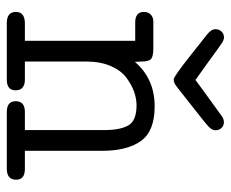

<svg xmlns="http://www.w3.org/2000/svg" viewBox="-77 -602 679 565"><g transform="rotate(90 262.5 -319.5)"><path d="M15.1 -26.9Q15.1 -52.7 47.9 -53.2H100.1V-377.9H45.9Q15.1 -377.9 15.1 -403.8Q15.1 -416 22.9 -423.6Q30.8 -431.2 43.9 -431.2H122.1Q146 -431.2 153.6 -424.6Q161.1 -418 161.1 -396Q161.1 -393.1 161.6 -386.5Q162.1 -379.9 162.1 -377Q211.9 -435.1 293 -435.1Q366.2 -435.1 395 -394.5Q423.8 -354 423.8 -280.8V-53.2H477.1Q509.3 -53.2 508.8 -26.9Q508.8 0 476.1 0H310.1Q277.8 0 277.8 -25.9Q277.8 -52.7 308.1 -53.2H362.8V-286.1Q362.8 -334 348.9 -357.9Q335 -381.8 290 -381.8Q271 -381.8 251 -375Q231 -368.2 209.5 -352.5Q188 -336.9 174.6 -306.4Q161.1 -275.9 161.1 -233.9V-53.2H215.8Q245.6 -52.2 245.8 -26.1Q246.1 0 213.9 0H47.9Q15.1 0 15.1 -26.9ZM65.9 -613.8Q65.9 -625 73 -632.1Q80.1 -639.2 90.3 -639.2Q97.2 -639.2 107.2 -632.6Q117.2 -626 164.1 -591.8Q194.8 -569.8 215.3 -555.2Q226.6 -564 319.3 -630.9Q329.1 -638.7 339.1 -638.9Q349.1 -639.2 356.2 -632.1Q363.3 -625 363.3 -613.8Q363.3 -604 352.8 -594Q342.3 -584 287.1 -541Q256.3 -517.1 236.3 -501Q224.1 -491.2 215.3 -491.2H213.4Q205.6 -491.2 145 -539.1Q107.9 -567.9 82 -588.9Q65.9 -601.6 65.9 -613.8Z"/></g></svg>

Font: CMU Typewriter Text
Style: Light
Weight: 200
Version: Version 0.7.0